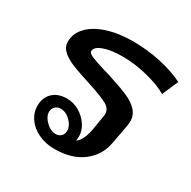

<svg xmlns="http://www.w3.org/2000/svg" viewBox="-134 -698 832 837"><g transform="rotate(30 282.0 -279.0)"><path d="M168 -440Q168 -429 191 -419.5Q214 -410 260 -396Q270 -394 288 -388Q354 -367 391 -351Q428 -335 448.5 -312.5Q469 -290 469 -258Q469 -252 467 -238L449 -141Q437 -73 383 -31.5Q329 10 241 10Q197 10 161 -7Q125 -24 104.5 -53Q84 -82 84 -116Q84 -158 110 -183Q136 -208 181 -208Q215 -208 244 -190.5Q273 -173 290.5 -146Q308 -119 308 -92Q308 -83 306 -69Q334 -88 345 -149L357 -222Q358 -225 358 -232Q358 -259 331 -274Q304 -289 237 -311Q170 -332 134.5 -346.5Q99 -361 79 -380Q59 -399 59 -425Q59 -466 89.5 -498.5Q120 -531 176 -549.5Q232 -568 305 -568Q377 -568 444 -553.5Q511 -539 564 -513L529 -432Q491 -455 426 -471.5Q361 -488 299 -488Q241 -488 204.5 -474.5Q168 -461 168 -440ZM251 -86Q251 -111 228.5 -133.5Q206 -156 179 -156Q163 -156 152 -145.5Q141 -135 141 -119Q141 -95 164.5 -72Q188 -49 215 -49Q230 -49 240.5 -59Q251 -69 251 -86Z"/></g></svg>

Font: KoHo SemiBold
Style: Italic
Weight: 600
Italic angle: -10°
Version: Version 1.000; ttfautohint (v1.6)